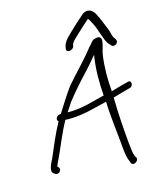

<svg xmlns="http://www.w3.org/2000/svg" viewBox="-125 -904 836 1026"><g transform="rotate(-15 293.0 -391.0)"><path d="M73 -106C58 -77 38 -39 60 -26L67 -21C74 -15 87 -18 93 -26C103 -41 96 -49 88 -55V-58C92 -68 98 -81 106 -97C133 -155 161 -228 194 -286L211 -285C293 -285 356 -306 425 -322C426 -323 428 -323 429 -323C431 -236 445 -144 451 -66C454 -30 458 -4 469 19L473 29C483 48 518 25 508 7L502 -2C494 -23 493 -45 489 -77C482 -154 475 -248 474 -334C490 -339 506 -343 523 -348L570 -361C592 -365 592 -404 567 -395L521 -383C505 -378 489 -374 473 -369C467 -436 467 -503 477 -572C482 -606 523 -687 452 -662C439 -657 433 -640 422 -633C372 -568 316 -514 264 -453C234 -411 207 -368 178 -322H173C164 -322 153 -314 151 -304C149 -297 151 -291 157 -288C125 -231 98 -165 73 -106ZM216 -322 250 -373C267 -395 285 -416 303 -437C337 -477 378 -517 410 -556C416 -564 424 -573 432 -582L430 -570C419 -496 420 -429 425 -358C424 -358 421 -358 418 -357C349 -340 297 -321 219 -321ZM294 -652C292 -643 298 -636 309 -636C322 -636 334 -645 336 -655L337 -662C338 -665 339 -668 340 -670C349 -684 358 -692 375 -708C398 -730 427 -756 450 -776C451 -774 452 -772 455 -770C458 -763 464 -755 469 -744C480 -723 488 -696 496 -674C504 -654 510 -630 525 -616L534 -606C537 -603 541 -601 546 -601C556 -601 566 -608 568 -618C569 -623 568 -628 566 -631L559 -641C550 -653 548 -673 542 -690C528 -722 514 -763 498 -791C491 -802 480 -818 457 -818C448 -818 439 -815 429 -808C414 -793 394 -778 376 -760L341 -727C317 -703 298 -687 294 -652Z"/></g></svg>

Font: Stray Cat
Style: ExtObl
Weight: 400
Version: Version 1.0